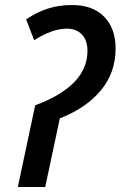

<svg xmlns="http://www.w3.org/2000/svg" viewBox="-20 -744 480 764"><path d="M120 -325Q328 -402 328 -542Q328 -583 306 -606.5Q284 -630 246 -630Q188 -630 116 -584L84 -667Q127 -696 171 -710Q215 -724 267 -724Q349 -724 394.5 -677.5Q440 -631 440 -551Q440 -455 381.5 -384.5Q323 -314 218 -273L160 0H51Z"/></svg>

Font: Noto Sans UI NarrowMedium
Style: Italic
Weight: 500
Width: 4
Italic angle: -12°
Designer: Monotype Design Team
Foundry: Monotype Imaging Inc.
Version: Version 1.001